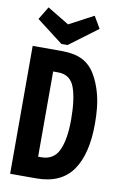

<svg xmlns="http://www.w3.org/2000/svg" viewBox="-91 -870 582 921"><g transform="rotate(10 200.0 -409.0)"><path d="M26 0V-623H163Q229 -623 268 -603.5Q307 -584 332 -542Q357 -500 371 -444.5Q385 -389 385 -307Q385 -158 329 -79Q273 0 153 0ZM144 -104H159Q220 -104 244.5 -157Q269 -210 269 -306Q269 -406 248.5 -462.5Q228 -519 168 -519H144ZM294 -817 328 -759 190 -656H160L31 -755L69 -818L175 -754Z"/></g></svg>

Font: Inconsolata Condensed Black
Style: Regular
Weight: 900
Width: 3
Monospace: yes
Designer: Raph Levien, Cyreal, Brenton Simpson
Foundry: Raph Levien, Cyreal, Google
Version: Version 3.001; ttfautohint (v1.8.2.53-6de2)